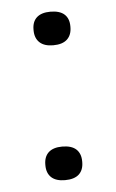

<svg xmlns="http://www.w3.org/2000/svg" viewBox="-41 -483 317 524"><g transform="rotate(-5 117.0 -221.0)"><path d="M116.5 9.5Q92 9.5 79.2 -2.2Q66.5 -14 66.5 -35.5V-37.5Q66.5 -59 79.2 -70.8Q92 -82.5 116.5 -82.5Q142 -82.5 154.8 -70.8Q167.5 -59 167.5 -37.5V-35.5Q167.5 -14 154.8 -2.2Q142 9.5 116.5 9.5ZM116.5 -360Q92 -360 79.2 -372Q66.5 -384 66.5 -405.5V-407.5Q66.5 -429 79.2 -440.5Q92 -452 116.5 -452Q142 -452 154.8 -440.5Q167.5 -429 167.5 -407.5V-405.5Q167.5 -384 154.8 -372Q142 -360 116.5 -360Z"/></g></svg>

Font: Anek Latin Expanded Light
Style: Regular
Weight: 300
Width: 7
Designer: Yesha Goshar
Foundry: Ek Type
Version: Version 1.003